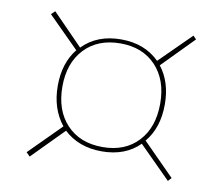

<svg xmlns="http://www.w3.org/2000/svg" viewBox="-60 -641 722 622"><g transform="rotate(10 301.0 -330.0)"><path d="M300.8 -516.1Q378.4 -516.1 426.8 -467.8L528.8 -568.8L539.1 -558.1L438 -455.1Q476.1 -406.2 476.1 -333Q476.1 -255.9 435.1 -207L539.1 -102.1L528.8 -90.8L424.8 -194.8Q377.9 -147.9 300.8 -147.9Q224.6 -147.9 175.8 -193.8L74.2 -90.8L62 -103L165 -206.1Q124 -257.3 124 -333Q124 -407.7 163.1 -456.1L62 -557.1L74.2 -568.8L173.8 -466.8Q221.7 -516.1 300.8 -516.1ZM139.2 -333Q139.2 -254.4 182.9 -208.3Q226.6 -162.1 300.8 -162.1Q374.5 -162.1 417.7 -208.3Q460.9 -254.4 460.9 -333Q460.9 -410.6 417.5 -456.8Q374 -502.9 300.8 -502.9Q226.6 -502.9 182.9 -456.8Q139.2 -410.6 139.2 -333Z"/></g></svg>

Font: Human Sans Thin
Style: Regular
Weight: 100
Designer: Tim Radville
Foundry: Continuum
Version: Version 1.000;FEAKit 1.0